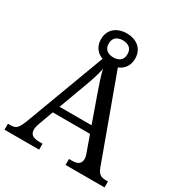

<svg xmlns="http://www.w3.org/2000/svg" viewBox="-201 -1027 1107 1172"><g transform="rotate(30 352.5 -441.5)"><path d="M202.1 -238.8 164.1 -133.8Q159.7 -122.1 157.2 -110.6Q154.8 -99.1 154.8 -90.8Q154.8 -65.4 171.1 -53.7Q187.5 -42 221.2 -42H244.1V0H0V-42H19Q33.7 -42 43.9 -45.2Q54.2 -48.3 62.5 -57.1Q70.8 -65.9 78.4 -81.1Q85.9 -96.2 95.2 -120.1L316.9 -713.9H395L621.1 -95.2Q627 -79.6 633.1 -69.3Q639.2 -59.1 647.5 -53Q655.8 -46.9 666.5 -44.4Q677.2 -42 691.9 -42H705.1V0H430.2V-42H453.1Q513.2 -42 513.2 -89.8Q513.2 -98.1 511 -106.9Q508.8 -115.7 504.9 -127L464.8 -238.8ZM384.8 -463.9Q369.1 -508.3 356.2 -547.1Q343.3 -585.9 335 -622.1Q331.5 -604 326.9 -587.2Q322.3 -570.3 316.9 -552.7Q311.5 -535.2 304.7 -515.9Q297.9 -496.6 289.1 -473.1L221.2 -289.1H446.8ZM474.1 -773.9Q474.1 -747.1 464.8 -726.8Q455.6 -706.5 439.2 -692.9Q422.9 -679.2 400.9 -672.1Q378.9 -665 354 -665Q329.1 -665 307.1 -672.1Q285.2 -679.2 268.8 -692.9Q252.4 -706.5 243.2 -726.8Q233.9 -747.1 233.9 -773.9Q233.9 -800.3 243.2 -820.8Q252.4 -841.3 268.8 -855Q285.2 -868.7 307.1 -875.7Q329.1 -882.8 354 -882.8Q378.9 -882.8 400.9 -875.7Q422.9 -868.7 439.2 -855Q455.6 -841.3 464.8 -820.8Q474.1 -800.3 474.1 -773.9ZM419.9 -773.9Q419.9 -790 414.8 -801.5Q409.7 -813 400.6 -820.1Q391.6 -827.1 379.6 -830.6Q367.7 -834 354 -834Q340.3 -834 328.4 -830.6Q316.4 -827.1 307.4 -820.1Q298.3 -813 293.2 -801.5Q288.1 -790 288.1 -773.9Q288.1 -757.8 293.2 -746.3Q298.3 -734.9 307.4 -727.8Q316.4 -720.7 328.4 -717.3Q340.3 -713.9 354 -713.9Q367.7 -713.9 379.6 -717.3Q391.6 -720.7 400.6 -727.8Q409.7 -734.9 414.8 -746.3Q419.9 -757.8 419.9 -773.9Z"/></g></svg>

Font: Sahl Naskh
Style: Regular
Weight: 400
Designer: Pascal Zoghbi
Version: Version 1.001